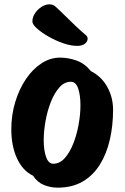

<svg xmlns="http://www.w3.org/2000/svg" viewBox="-20 -848 574 883"><path d="M245 15Q212 15 181.5 2.5Q151 -10 132 -40Q84 -63 58 -120Q32 -177 32 -253Q32 -319 50 -378.5Q68 -438 99 -484Q130 -530 170.5 -556.5Q211 -583 256 -583Q294 -583 332 -569.5Q370 -556 398 -521Q447 -496 473.5 -448Q500 -400 500 -343Q500 -270 485 -205Q470 -140 439 -90.5Q408 -41 360 -13Q312 15 245 15ZM225 -95Q255 -95 278 -121Q301 -147 317 -187.5Q333 -228 341.5 -275Q350 -322 350 -364Q350 -410 339.5 -441Q329 -472 306 -472Q276 -472 253 -446Q230 -420 214 -379.5Q198 -339 189.5 -292Q181 -245 181 -203Q181 -157 192 -126Q203 -95 225 -95ZM335 -637Q305 -637 269.5 -649.5Q234 -662 202 -680.5Q170 -699 149.5 -717.5Q129 -736 129 -749Q129 -769 141 -787Q153 -805 171 -816.5Q189 -828 207 -828Q225 -828 236 -817Q255 -800 280 -775Q305 -750 330 -726.5Q355 -703 373 -688Q383 -681 383 -670Q383 -657 370.5 -647Q358 -637 335 -637Z"/></svg>

Font: Protest Riot
Style: Regular
Weight: 400
Designer: Octavio Pardo
Foundry: Ashler Design
Version: Version 2.005; ttfautohint (v1.8.4.7-5d5b)